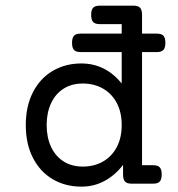

<svg xmlns="http://www.w3.org/2000/svg" viewBox="-20 -661 640 691"><path d="M491.2 -473.6V-66.4H531.2Q547.9 -66.4 554.9 -58.8Q562 -51.3 562 -33.2Q562 -15.1 554.9 -7.6Q547.9 0 531.2 0H453.6Q437 0 429.9 -7.6Q422.9 -15.1 422.9 -33.2V-67.4Q393.6 -29.8 355.7 -9.5Q317.9 10.7 272.9 10.7Q215.3 10.7 169.9 -15.9Q124.5 -42.5 98.6 -92.8Q72.8 -143.1 72.8 -210.9Q72.8 -278.8 98.6 -329.1Q124.5 -379.4 169.9 -406Q215.3 -432.6 272.9 -432.6Q358.9 -432.6 418 -360.8V-473.6H270Q253.4 -473.6 246.3 -481.2Q239.3 -488.8 239.3 -506.8Q239.3 -524.9 246.3 -532.5Q253.4 -540 270 -540H418V-574.2H338.9Q322.3 -574.2 315.2 -581.8Q308.1 -589.4 308.1 -607.4Q308.1 -625.5 315.2 -633.1Q322.3 -640.6 338.9 -640.6H460.4Q477.1 -640.6 484.1 -633.1Q491.2 -625.5 491.2 -607.4V-540H544.4Q561 -540 568.1 -532.5Q575.2 -524.9 575.2 -506.8Q575.2 -488.8 568.1 -481.2Q561 -473.6 544.4 -473.6ZM418 -210.9Q418 -257.3 399.9 -291Q381.8 -324.7 350.1 -342.5Q318.4 -360.4 277.8 -360.4Q237.3 -360.4 208 -341.3Q178.7 -322.3 163.3 -288.3Q147.9 -254.4 147.9 -210.9Q147.9 -167.5 163.3 -133.5Q178.7 -99.6 208 -80.6Q237.3 -61.5 277.8 -61.5Q318.4 -61.5 350.1 -79.3Q381.8 -97.2 399.9 -130.9Q418 -164.6 418 -210.9Z"/></svg>

Font: Courier Prime
Style: Regular
Weight: 400
Designer: Alan Dague-Greene, Quote-Unquote Apps
Foundry: Quote-Unquote Apps
Version: Version 3.018